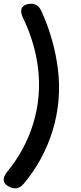

<svg xmlns="http://www.w3.org/2000/svg" viewBox="-24 -831 435 1031"><path d="M121 -808C88 -799 81 -772 100 -734C143 -645 169 -555 180 -467C206 -262 142 -63 15 91C-12 124 -11 151 20 169C51 187 80 184 103 156C242 -8 316 -232 287 -459C274 -564 245 -670 198 -772C183 -806 156 -817 121 -808Z"/></svg>

Font: 寒蝉团圆体 Round
Style: Regular
Weight: 500
Designer: 寒蝉字型
Version: Version 2.700;Glyphs 3.1.1 (3135)